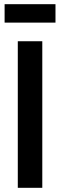

<svg xmlns="http://www.w3.org/2000/svg" viewBox="-20 -897 287 917"><path d="M182 -700V0H65V-700ZM245 -877V-789H2V-877Z"/></svg>

Font: Pathway Extreme Condensed SemiBold
Style: Regular
Weight: 600
Width: 3
Version: Version 1.001;gftools[0.9.26]